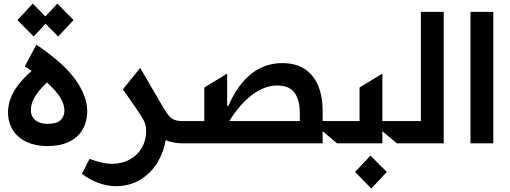

<svg xmlns="http://www.w3.org/2000/svg" viewBox="-20 -807 2873 1081"><path d="M25.2 -175.1Q25.2 -293.3 158.4 -408Q139.2 -421.5 119.7 -433.6L185 -555.4Q340.9 -449.6 405.9 -357.2Q470.9 -264.9 470.9 -182.2Q470.9 -121.8 444.8 -77.2Q418.7 -32.7 368.4 -8.5Q318.2 15.6 246.8 15.6Q180.8 15.6 130.5 -7.6Q80.3 -30.9 52.7 -74.2Q25.2 -117.5 25.2 -175.1ZM248.2 -109.7Q298.7 -109.7 320.7 -130.3Q342.7 -150.9 342.7 -186.1Q342.7 -218 319.2 -257.5Q295.8 -296.9 243.6 -343Q198.2 -298.3 176 -261.7Q153.8 -225.1 153.8 -186.4Q153.8 -163.4 165.1 -146Q176.5 -128.6 197.8 -119.1Q219.1 -109.7 248.2 -109.7ZM78.1 -693.9 164.4 -786.6 235.4 -714.5 302.9 -786.6 394.2 -693.9 307.5 -601.6 236.5 -673.3 169.4 -601.6Z M441.4 171.2 484 87.7Q559.7 115.4 609.4 115.4Q665.8 115.4 709.9 91.4Q753.9 67.5 778.4 25.4Q802.9 -16.7 802.9 -68.9Q802.9 -90.2 797.8 -107.4Q792.6 -124.6 784.4 -138.5Q776.3 -152.3 761.4 -174.4L745.7 -197.4L746.4 -197.1L671.9 -304L769.2 -424.7L900.2 -199.9Q918.3 -169.4 931.8 -154.1Q945.3 -138.8 962.9 -132.1Q980.5 -125.4 1009.6 -125.4H1019.5V0H1009.6Q954.9 0 913 -17.8Q902.3 46.5 867.9 105.5Q833.5 164.4 773.4 202.8Q713.4 241.1 631 241.1Q585.9 241.1 534.6 223Q483.3 204.9 441.4 171.2Z M1796.5 -68.5V0H1019.5V-125.4H1130.3V-314.3L1258.9 -392.4V-211.3H1266Q1316.8 -328.5 1392.9 -390.1Q1469.1 -451.7 1569.2 -451.7Q1647.4 -451.7 1698.2 -416.7Q1748.9 -381.7 1772.7 -321.4Q1796.5 -261 1796.5 -182.9V-125.4H1893.5V0H1877.8ZM1668 -125.4V-171.2Q1668 -242.5 1639 -284.1Q1610.1 -325.6 1539.4 -325.6Q1470.2 -325.6 1400.4 -273.6Q1330.6 -221.6 1271 -125.4Z M2132.8 -68.5V0H1893.5Q1878.9 0 1871.3 -16.3Q1863.6 -32.7 1863.6 -63.6Q1863.6 -93.8 1871.3 -109.6Q1878.9 -125.4 1893.5 -125.4H2004.3V-314.3L2132.8 -392.4V-125.4H2236.9V0H2214.1ZM1979 161.2 2066.1 69.2 2157.7 161.2 2070.7 254.3Z M2207 -63.6Q2207 -93.8 2214.7 -109.6Q2222.3 -125.4 2236.9 -125.4H2349.8V-740.1H2478.3V0H2236.9Q2222.3 0 2214.7 -16.3Q2207 -32.7 2207 -63.6Z M2757.5 -740.1V0H2628.9V-740.1Z"/></svg>

Font: Riot Sans AR Bold
Style: Regular
Weight: 400
Designer: Bonnie Shaver-Troup, Thomas Jockin
Foundry: Lexend
Version: Version 1.001